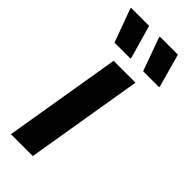

<svg xmlns="http://www.w3.org/2000/svg" viewBox="-230 -735 771 771"><g transform="rotate(45 155.0 -350.0)"><path d="M22.5 0 105.8 -500H230L146.7 0ZM56.7 -554.2 5 -695V-700H107.5L147.5 -559.2V-554.2ZM219.2 -554.2 168.3 -695V-700H270.8L310 -559.2V-554.2Z"/></g></svg>

Font: Familjen Grotesk SemiBold
Style: Italic
Weight: 600
Italic angle: -9.46201°
Designer: Anders Wikstroem, Jonas Baeckman, Matilda Gysing, Kristian Moeller
Foundry: Familjen STHLM AB
Version: Version 2.002